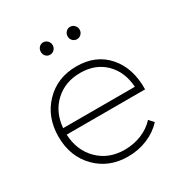

<svg xmlns="http://www.w3.org/2000/svg" viewBox="-166 -837 920 965"><g transform="rotate(-30 294.5 -354.5)"><path d="M301.8 -522Q415 -522 480.7 -446.5Q546.4 -371.1 543.9 -249H88.9Q93.3 -154.3 153.1 -95.7Q212.9 -37.1 304.2 -37.1Q357.4 -37.1 402.8 -55.7Q448.2 -74.2 480 -108.9L503.9 -82Q467.3 -42.5 415.3 -20.8Q363.3 1 301.8 1Q191.4 1 119.6 -72.3Q47.9 -145.5 47.9 -259.8Q47.9 -374 119.6 -448Q191.4 -522 301.8 -522ZM89.8 -286.1H505.9Q500 -375.5 445.1 -429.7Q390.1 -483.9 301.8 -483.9Q213.9 -483.9 155.5 -429.4Q97.2 -375 89.8 -286.1ZM252.9 -673.8Q252.9 -659.2 242.7 -648.7Q232.4 -638.2 217.8 -638.2Q203.6 -638.2 193.8 -648.4Q184.1 -658.7 184.1 -673.8Q184.1 -689 193.8 -699.5Q203.6 -710 217.8 -710Q231.9 -710 242.4 -699.5Q252.9 -689 252.9 -673.8ZM409.2 -673.8Q409.2 -659.2 398.9 -648.7Q388.7 -638.2 374 -638.2Q359.9 -638.2 349.9 -648.4Q339.8 -658.7 339.8 -673.8Q339.8 -689 349.9 -699.5Q359.9 -710 374 -710Q388.2 -710 398.7 -699.5Q409.2 -689 409.2 -673.8Z"/></g></svg>

Font: Montserrat Ultra Light
Style: Regular
Weight: 200
Designer: Julieta Ulanovsky
Foundry: Julieta Ulanovsky
Version: Version 3.001;PS 003.001;hotconv 1.0.70;makeotf.lib2.5.58329